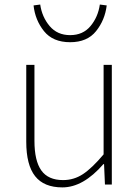

<svg xmlns="http://www.w3.org/2000/svg" viewBox="-20 -813 616 846"><path d="M254.9 12.7Q173.8 12.7 134.8 -36.6Q95.7 -85.9 95.7 -188.5V-527.3H131.8V-192.4Q131.8 -104.5 162.1 -62Q192.4 -19.5 257.8 -19.5Q305.7 -19.5 345.7 -45.9Q385.7 -72.3 436.5 -132.8V-527.3H472.7V0H442.4L438.5 -89.8H435.5Q346.7 12.7 254.9 12.7ZM289.1 -627Q212.9 -627 173.8 -675.8Q134.8 -724.6 127.9 -789.1L157.2 -793Q165 -738.3 198.7 -698.2Q232.4 -658.2 289.1 -658.2Q345.7 -658.2 378.9 -698.2Q412.1 -738.3 419.9 -793L450.2 -789.1Q442.4 -724.6 403.3 -675.8Q364.3 -627 289.1 -627Z"/></svg>

Font: Gen Shin Gothic ExtraLight
Style: Regular
Weight: 100
Designer: [Source Han Sans]
Ryoko NISHIZUKA  (kana & ideographs); Paul D. Hunt (Latin, Greek & Cyrillic); Wenlong ZHANG  (bopomofo
Version: Version 1.002.20150607